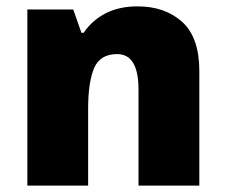

<svg xmlns="http://www.w3.org/2000/svg" viewBox="-20 -583 710 603"><path d="M412.1 -563Q498 -563 552 -514.4Q606 -465.8 606 -359.9V0H415V-301.8Q415 -413.1 348.1 -413.1Q293.9 -413.1 275.4 -368.7Q256.8 -324.2 256.8 -242.2V0H65.9V-553.2H210L235.8 -480H242.7Q269 -519 311.5 -541Q354 -563 412.1 -563Z"/></svg>

Font: Nokora Black
Style: Regular
Weight: 900
Designer: Danh Hong
Version: Version 8.000; ttfautohint (v1.8.3)